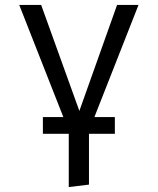

<svg xmlns="http://www.w3.org/2000/svg" viewBox="-20 -547 640 779"><path d="M542 -527 363 -72H446V-4H341V202L259 212V-4H154V-72H237L58 -527H147L302 -97L455 -527Z"/></svg>

Font: Fira Mono
Style: Regular
Weight: 400
Designer: Carrois Corporate & Edenspiekermann AG
Foundry: Carrois Corporate GbR & Edenspiekermann AG
Version: Version 3.206;PS 003.206;hotconv 1.0.70;makeotf.lib2.5.58329